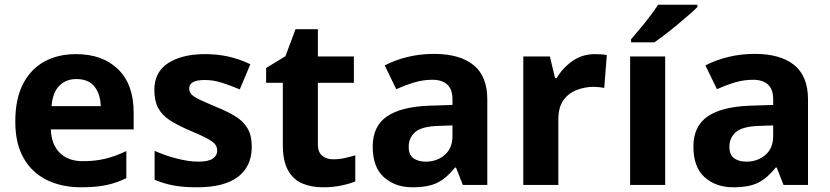

<svg xmlns="http://www.w3.org/2000/svg" viewBox="-20 -786 3529 816"><path d="M303 -556Q416 -556 482 -491.5Q548 -427 548 -308V-236H196Q198 -173 233.5 -137Q269 -101 332 -101Q385 -101 428 -111.5Q471 -122 517 -144V-29Q477 -9 432.5 0.5Q388 10 325 10Q243 10 180 -20.5Q117 -51 81 -113Q45 -175 45 -269Q45 -365 77.5 -428.5Q110 -492 168 -524Q226 -556 303 -556ZM304 -450Q261 -450 232.5 -422Q204 -394 199 -335H408Q407 -385 382 -417.5Q357 -450 304 -450Z M1050 -162Q1050 -79 991.5 -34.5Q933 10 817 10Q760 10 719 2.5Q678 -5 637 -22V-145Q681 -125 732 -112Q783 -99 822 -99Q866 -99 884.5 -112Q903 -125 903 -146Q903 -160 895.5 -171Q888 -182 863 -196Q838 -210 785 -232Q734 -254 701 -275.5Q668 -297 652 -327.5Q636 -358 636 -404Q636 -480 695 -518Q754 -556 852 -556Q903 -556 949 -546Q995 -536 1044 -513L999 -406Q959 -423 923 -434.5Q887 -446 850 -446Q784 -446 784 -410Q784 -397 792.5 -386.5Q801 -376 825.5 -364Q850 -352 898 -332Q945 -313 979 -292.5Q1013 -272 1031.5 -241.5Q1050 -211 1050 -162Z M1396 -109Q1421 -109 1444 -114Q1467 -119 1490 -126V-15Q1466 -5 1430.5 2.5Q1395 10 1353 10Q1304 10 1265.5 -6Q1227 -22 1204.5 -61.5Q1182 -101 1182 -171V-434H1111V-497L1193 -547L1236 -662H1331V-546H1484V-434H1331V-171Q1331 -140 1349 -124.5Q1367 -109 1396 -109Z M1824 -557Q1934 -557 1992.5 -509.5Q2051 -462 2051 -364V0H1947L1918 -74H1914Q1879 -30 1840 -10Q1801 10 1733 10Q1660 10 1612 -32.5Q1564 -75 1564 -163Q1564 -250 1625 -291.5Q1686 -333 1808 -337L1903 -340V-364Q1903 -407 1880.5 -427Q1858 -447 1818 -447Q1778 -447 1740 -435.5Q1702 -424 1664 -407L1615 -508Q1659 -531 1712.5 -544Q1766 -557 1824 -557ZM1845 -251Q1773 -249 1745 -225Q1717 -201 1717 -162Q1717 -128 1737 -113.5Q1757 -99 1789 -99Q1837 -99 1870 -127.5Q1903 -156 1903 -208V-253Z M2509 -556Q2520 -556 2535 -555Q2550 -554 2559 -552L2548 -412Q2541 -414 2527.5 -415.5Q2514 -417 2504 -417Q2466 -417 2431 -403.5Q2396 -390 2374.5 -360Q2353 -330 2353 -278V0H2204V-546H2317L2339 -454H2346Q2370 -496 2412 -526Q2454 -556 2509 -556Z M2807 0H2658V-546H2807ZM2944 -756Q2930 -742 2907 -722Q2884 -702 2857.5 -680Q2831 -658 2805.5 -638.5Q2780 -619 2761 -606H2662V-619Q2678 -638 2699.5 -663.5Q2721 -689 2742 -716.5Q2763 -744 2777 -766H2944Z M3187 -557Q3297 -557 3355.5 -509.5Q3414 -462 3414 -364V0H3310L3281 -74H3277Q3242 -30 3203 -10Q3164 10 3096 10Q3023 10 2975 -32.5Q2927 -75 2927 -163Q2927 -250 2988 -291.5Q3049 -333 3171 -337L3266 -340V-364Q3266 -407 3243.5 -427Q3221 -447 3181 -447Q3141 -447 3103 -435.5Q3065 -424 3027 -407L2978 -508Q3022 -531 3075.5 -544Q3129 -557 3187 -557ZM3208 -251Q3136 -249 3108 -225Q3080 -201 3080 -162Q3080 -128 3100 -113.5Q3120 -99 3152 -99Q3200 -99 3233 -127.5Q3266 -156 3266 -208V-253Z"/></svg>

Font: Noto Sans Bengali UI
Style: Bold
Weight: 700
Designer: Jelle Bosma - Monotype Design Team
Foundry: Monotype Imaging Inc.
Version: Version 2.003; ttfautohint (v1.8.4.7-5d5b)